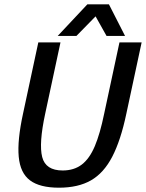

<svg xmlns="http://www.w3.org/2000/svg" viewBox="-20 -864 678 892"><path d="M567 -336Q541 -212 501.5 -136Q462 -60 402.5 -26Q343 8 254 8Q165 8 119.5 -26Q74 -60 67 -136Q60 -212 87 -336L158 -667H261L190 -336Q160 -197 176 -134.5Q192 -72 271 -72Q324 -72 360 -99.5Q396 -127 420.5 -185Q445 -243 464 -336L535 -667H638ZM248 -697 386 -844H486L561 -697H475L424 -788L335 -697Z"/></svg>

Font: Epunda Sans Medium
Style: Italic
Weight: 500
Italic angle: -12.0243°
Designer: Simon Atzbach
Foundry: typofactur
Version: Version 2.204; ttfautohint (v1.8.4.7-5d5b)